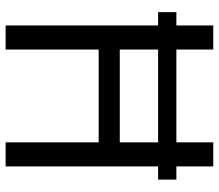

<svg xmlns="http://www.w3.org/2000/svg" viewBox="-68 -710 778 682"><g transform="rotate(90 321.0 -369.0)"><path d="M23 -541.5V-606.5H618V-541.5ZM571 -737.5V0H485.5V-373L524 -330.5H117.5L156 -373V0H70.5V-737.5H156V-360.5L117.5 -405.5H524L485.5 -360.5V-737.5Z"/></g></svg>

Font: Epilogue
Style: Regular
Weight: 400
Designer: Tyler Finck
Foundry: Etcetera Type Co
Version: Version 2.112